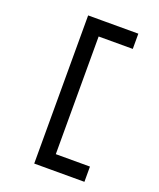

<svg xmlns="http://www.w3.org/2000/svg" viewBox="-162 -897 910 1099"><g transform="rotate(20 293.0 -347.0)"><path d="M181.6 104.5V-797.9H279.3V104.5ZM269.5 104.5V11.7H487.3V104.5ZM269.5 -705.1V-797.9H487.3V-705.1Z"/></g></svg>

Font: Cascadia Code PL
Style: Regular
Weight: 400
Monospace: yes
Designer: Aaron Bell
Foundry: Saja Typeworks
Version: Version 2102.003